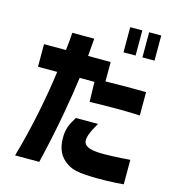

<svg xmlns="http://www.w3.org/2000/svg" viewBox="-132 -974 1077 1166"><g transform="rotate(15 406.5 -390.5)"><path d="M661 -702H737V-860H661ZM63 -483H184C163 -326 125 -124 68 73H220C276 -159 310 -367 325 -483H418L421 -358C581 -362 660 -361 737 -357V-504C660 -505 575 -505 482 -503V-625H340L349 -736H211C206 -665 208 -696 201 -625H63ZM321 -105C321 -41 341 11 397 46C434 69 468 73 512 76C603 82 694 77 751 72V-82C751 -82 652 -74 587 -74C435 -74 433 -118 505 -242H366C335 -193 321 -160 321 -105ZM542 -702H618V-860H542Z"/></g></svg>

Font: コーポレート・ロゴ ver3 Bold
Style: Regular
Weight: 700
Designer: [KANA_main] LOGOTYPE.JP [Source Han Sans] Ryoko NISHIZUKA 西塚涼子 (kana, bopomofo & ideographs); Paul D. Hunt (Latin, Greek
Version: Version 12.001;FEAKit 1.0